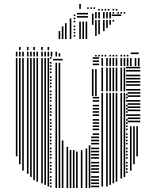

<svg xmlns="http://www.w3.org/2000/svg" viewBox="-20 -949 786 969"><path d="M68 -160H60V-656H68ZM84 -120H76V-656H84ZM100 -88H92V-656H100ZM124 -72H116V-656H124ZM140 -56H132V-656H140ZM156 -40H148V-656H156ZM172 -32H164V-656H172ZM196 -24H188V-656H196ZM212 -16H204V-656H212ZM228 -8H220V-656H228ZM240 -4H232V-12H240ZM240 -20H232V-28H240ZM240 -36H232V-44H240ZM240 -52H232V-60H240ZM240 -76H232V-84H240ZM240 -92H232V-100H240ZM240 -108H232V-116H240ZM240 -124H232V-132H240ZM240 -148H232V-156H240ZM240 -164H232V-172H240ZM240 -180H232V-188H240ZM240 -196H232V-204H240ZM240 -220H232V-228H240ZM240 -236H232V-244H240ZM240 -252H232V-260H240ZM240 -268H232V-276H240ZM240 -292H232V-300H240ZM240 -308H232V-316H240ZM240 -324H232V-332H240ZM240 -340H232V-348H240ZM240 -364H232V-372H240ZM240 -380H232V-388H240ZM240 -396H232V-404H240ZM240 -412H232V-420H240ZM240 -436H232V-444H240ZM240 -452H232V-460H240ZM240 -468H232V-476H240ZM240 -484H232V-492H240ZM240 -508H232V-516H240ZM240 -524H232V-532H240ZM240 -540H232V-548H240ZM240 -556H232V-564H240ZM240 -580H232V-588H240ZM240 -596H232V-604H240ZM240 -612H232V-620H240ZM240 -628H232V-636H240ZM240 -652H232V-660H240ZM268 0H260V-632H268ZM284 0H276V-632H284ZM300 0H292V-240H300ZM324 0H316V-208H324ZM340 0H332V-192H340ZM356 0H348V-192H356ZM372 0H364V-184H372ZM396 0H388V-192H396ZM296 -644H248V-652H296ZM420 0H412V-200H420ZM436 0H428V-216H436ZM480 -4H440V-12H480ZM480 -20H440V-28H480ZM480 -36H440V-44H480ZM480 -52H440V-60H480ZM480 -76H440V-84H480ZM480 -92H440V-100H480ZM480 -108H440V-116H480ZM480 -124H440V-132H480ZM480 -148H440V-156H480ZM480 -164H440V-172H480ZM480 -180H440V-188H480ZM480 -196H440V-204H480ZM480 -220H440V-228H480ZM480 -236H440V-244H480ZM480 -252H440V-260H480ZM480 -268H448V-276H480ZM480 -292H448V-300H480ZM480 -308H448V-316H480ZM480 -324H448V-332H480ZM480 -340H448V-348H480ZM480 -364H448V-372H480ZM480 -380H448V-388H480ZM480 -396H448V-404H480ZM480 -412H448V-420H480ZM480 -436H448V-444H480ZM480 -452H448V-460H480ZM452 -464H444V-600H452ZM468 -464H460V-600H468ZM480 -620H448V-628H480ZM480 -636H448V-644H480ZM480 -652H448V-660H480ZM500 -8H492V-480H500ZM524 -8H516V-480H524ZM540 -16H532V-480H540ZM556 -24H548V-480H556ZM572 -32H564V-480H572ZM596 -48H588V-480H596ZM612 -56H604V-480H612ZM624 -76H616V-84H624ZM624 -92H616V-100H624ZM624 -108H616V-116H624ZM624 -124H616V-132H624ZM624 -148H616V-156H624ZM624 -164H616V-172H624ZM624 -180H616V-188H624ZM624 -196H616V-204H624ZM624 -220H616V-228H624ZM624 -236H616V-244H624ZM624 -252H616V-260H624ZM624 -268H616V-276H624ZM624 -292H616V-300H624ZM624 -308H616V-316H624ZM624 -324H616V-332H624ZM624 -340H616V-348H624ZM624 -364H616V-372H624ZM624 -380H616V-388H624ZM624 -396H616V-404H624ZM624 -412H616V-420H624ZM624 -436H616V-444H624ZM624 -452H616V-460H624ZM624 -468H616V-476H624ZM644 -88H636V-312H644ZM660 -120H652V-312H660ZM676 -160H668V-312H676ZM688 -332H624V-340H688ZM688 -348H624V-356H688ZM688 -364H624V-372H688ZM688 -388H624V-396H688ZM688 -404H624V-412H688ZM688 -420H624V-428H688ZM688 -436H624V-444H688ZM688 -460H624V-468H688ZM688 -476H624V-484H688ZM500 -488H492V-608H500ZM524 -488H516V-608H524ZM540 -488H532V-608H540ZM556 -488H548V-608H556ZM572 -488H564V-608H572ZM596 -488H588V-608H596ZM612 -488H604V-608H612ZM688 -492H616V-500H688ZM688 -516H616V-524H688ZM688 -532H616V-540H688ZM688 -548H616V-556H688ZM688 -564H616V-572H688ZM688 -588H616V-596H688ZM688 -604H616V-612H688ZM500 -616H492V-656H500ZM524 -616H516V-656H524ZM540 -616H532V-656H540ZM556 -616H548V-656H556ZM572 -616H564V-656H572ZM596 -616H588V-656H596ZM612 -616H604V-656H612ZM628 -616H620V-656H628ZM644 -616H636V-656H644ZM668 -616H660V-656H668ZM684 -616H676V-656H684ZM68 -664H60V-688H68ZM84 -664H76V-688H84ZM100 -664H92V-688H100ZM124 -664H116V-688H124ZM140 -664H132V-688H140ZM156 -664H148V-688H156ZM172 -664H164V-688H172ZM196 -664H188V-688H196ZM212 -664H204V-688H212ZM228 -664H220V-688H228ZM244 -664H236V-688H244ZM268 -664H260V-688H268ZM284 -664H276V-680H284ZM468 -664H460V-672H468ZM484 -664H476V-672H484ZM500 -664H492V-672H500ZM516 -664H508V-672H516ZM540 -664H532V-672H540ZM556 -664H548V-672H556ZM572 -664H564V-672H572ZM596 -664H588V-672H596ZM612 -664H604V-672H612ZM628 -664H620V-672H628ZM680 -676H640V-684H680ZM84 -696H76V-712H84ZM124 -696H116V-712H124ZM156 -696H148V-712H156ZM196 -696H188V-712H196ZM228 -696H220V-712H228ZM284 -752H276V-792H284ZM300 -752H292V-816H300ZM316 -752H308V-832H316ZM340 -752H332V-856H340ZM360 -764H352V-772H360ZM360 -780H352V-788H360ZM360 -796H352V-804H360ZM360 -812H352V-820H360ZM360 -836H352V-844H360ZM360 -852H352V-860H360ZM360 -868H352V-876H360ZM388 -752H380V-840H388ZM404 -752H396V-840H404ZM420 -752H412V-840H420ZM424 -860H368V-868H424ZM424 -876H368V-884H424ZM452 -824H444V-880H452ZM468 -768H460V-848H468ZM484 -776H476V-848H484ZM508 -792H500V-848H508ZM524 -808H516V-848H524ZM540 -824H532V-848H540ZM556 -840H548V-848H556ZM468 -856H460V-880H468ZM484 -856H476V-880H484ZM508 -856H500V-880H508ZM524 -856H516V-880H524ZM540 -856H532V-880H540ZM592 -868H544V-876H592ZM468 -880H460V-888H468ZM484 -880H476V-888H484ZM508 -880H500V-888H508ZM524 -880H516V-888H524ZM540 -880H532V-888H540ZM556 -880H548V-888H556ZM580 -880H572V-888H580ZM596 -880H588V-888H596ZM612 -880H604V-888H612ZM484 -896H476V-904H484ZM500 -896H492V-904H500ZM516 -896H508V-904H516ZM532 -896H524V-904H532ZM556 -896H548V-904H556ZM572 -896H564V-904H572ZM388 -904H380V-929H388ZM428 -904H420V-912H428ZM444 -904H436V-912H444ZM460 -904H452V-912H460Z"/></svg>

Font: Rubik Lines
Style: Regular
Weight: 400
Designer: Hubert and Fischer, NaN
Foundry: Hubert and Fischer, NaN
Version: Version 2.201